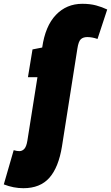

<svg xmlns="http://www.w3.org/2000/svg" viewBox="-126 -770 584 1010"><path d="M-3 220Q-55 220 -106 200L-54 20Q-44 23 -37 24Q-30 25 -24 25Q-9 25 2 13Q13 1 18 -30L71 -364H21L45 -510L96 -520Q112 -633 168 -691.5Q224 -750 307 -750Q348 -750 379.5 -741.5Q411 -733 438 -720L387 -565Q359 -575 333 -575Q312 -575 299.5 -564Q287 -553 281 -514L200 0Q182 111 133.5 165.5Q85 220 -3 220Z"/></svg>

Font: Georama Semi Condensed Black
Style: Italic
Weight: 900
Width: 4
Italic angle: -9°
Designer: Jean-Baptiste Levee
Foundry: Production Type
Version: Version 1.000